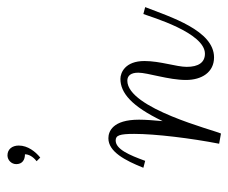

<svg xmlns="http://www.w3.org/2000/svg" viewBox="-70 -582 626 527"><g transform="rotate(-90 243.5 -319.0)"><path d="M65 -234C81 -278 97 -315 121 -315C135 -315 139 -304 139 -264C139 -206 127 -108 112 -31L140 -26C149 -44 209 -283 285 -283C299 -283 307 -273 307 -253C307 -227 287 -170 287 -122C287 -79 308 -45 349 -45C423 -45 460 -165 487 -234L468 -239C460 -218 417 -70 359 -70C335 -70 323 -88 323 -120C323 -148 339 -193 339 -236C339 -289 307 -302 290 -302C252 -302 215 -272 174 -186C176 -208 178 -232 178 -251C178 -324 145 -335 127 -335C90 -335 66 -289 46 -239ZM74 -522C90 -535 107 -556 107 -581C107 -599 97 -612 80 -612C67 -612 56 -601 56 -588C56 -571 68 -564 83 -564C83 -554 77 -542 64 -532Z"/></g></svg>

Font: Clicker Script
Style: Regular
Weight: 400
Designer: Astigmatic (AOETI)
Foundry: Astigmatic (AOETI)
Version: Version 1.000